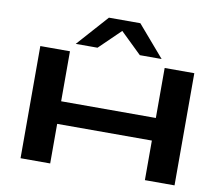

<svg xmlns="http://www.w3.org/2000/svg" viewBox="-96 -1063 1364 1180"><g transform="rotate(10 585.5 -472.5)"><path d="M105 0V-700H290V-388H881V-700H1066V0H881V-247H290V0ZM317 -751 490 -945H686L853 -751H717L585 -879L453 -751Z"/></g></svg>

Font: Georama ExtraExtended SemiBold
Style: Regular
Weight: 600
Width: 8
Designer: Jean-Baptiste Levee
Foundry: Production Type
Version: Version 1.000